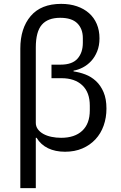

<svg xmlns="http://www.w3.org/2000/svg" viewBox="-20 -772 624 992"><path d="M85 -521Q85 -626 138.5 -689Q192 -752 296 -752Q341 -752 377.5 -739.5Q414 -727 440 -704Q466 -681 480 -648Q494 -615 494 -574Q494 -536 482 -506.5Q470 -477 451 -456.5Q432 -436 408 -423.5Q384 -411 360 -407V-403Q390 -399 420.5 -387.5Q451 -376 475.5 -353.5Q500 -331 515 -296Q530 -261 530 -211Q530 -164 515.5 -123Q501 -82 473 -52Q445 -22 405.5 -5Q366 12 316 12Q266 12 228.5 -6Q191 -24 169 -60H165V200H85ZM246 -438H293Q353 -438 380.5 -469Q408 -500 408 -551V-575Q408 -623 379.5 -651.5Q351 -680 291 -680Q227 -680 196 -644Q165 -608 165 -527V-137Q165 -119 175.5 -104.5Q186 -90 204 -80Q222 -70 246 -65Q270 -60 296 -60Q366 -60 405 -96.5Q444 -133 444 -202V-226Q444 -295 405 -331.5Q366 -368 298 -368H246Z"/></svg>

Font: Aneliza
Style: Regular
Weight: 400
Designer: Mike Abbink, Paul van der Laan, Pieter van Rosmalen
Foundry: Bold Monday
Version: Version 3.001;September 8, 2019;FontCreator 11.5.0.2425 64-b